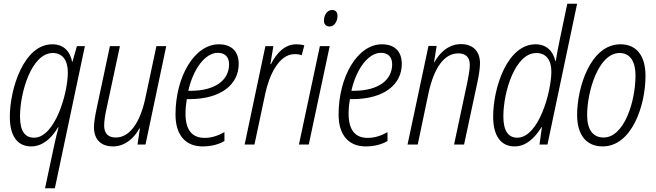

<svg xmlns="http://www.w3.org/2000/svg" viewBox="-20 -780 3537 1036"><path d="M275 -8 223 236H276L438 -531H395L371 -447H369C359 -500 326 -541 262 -541C108 -541 33 -300 33 -149C33 -45 75 10 148 10C211 10 260 -36 293 -93H296C289 -66 280 -33 275 -8ZM164 -37C114 -37 88 -73 88 -152C88 -281 150 -494 265 -494C317 -494 346 -455 346 -389C346 -275 276 -37 164 -37Z M590 10C653 10 703 -33 732 -87H735L722 0H765L877 -531H824L765 -254C736 -115 678 -38 605 -38C564 -38 542 -60 542 -102C542 -128 547 -159 554 -190L627 -531H573L501 -192C494 -159 487 -121 487 -94C487 -26 526 10 590 10Z M1073 10C1121 10 1160 -1 1191 -19V-67C1156 -48 1124 -36 1084 -36C1016 -36 981 -79 981 -167C981 -195 984 -222 988 -245H1000C1175 -245 1268 -326 1268 -435C1268 -505 1227 -541 1161 -541C1029 -541 927 -366 927 -162C927 -48 984 10 1073 10ZM1007 -290H996C1023 -410 1088 -495 1155 -495C1196 -495 1216 -471 1216 -433C1216 -350 1145 -290 1007 -290Z M1300 0H1353L1411 -273C1432 -374 1485 -488 1570 -488C1585 -488 1597 -486 1608 -482L1622 -535C1610 -539 1595 -541 1579 -541C1517 -541 1473 -495 1442 -434H1439L1455 -531H1412Z M1759 -637C1784 -637 1801 -665 1801 -694C1801 -715 1791 -726 1772 -726C1743 -726 1728 -696 1728 -669C1728 -648 1740 -637 1759 -637ZM1593 0H1646L1759 -531H1706Z M1953 10C2001 10 2040 -1 2071 -19V-67C2036 -48 2004 -36 1964 -36C1896 -36 1861 -79 1861 -167C1861 -195 1864 -222 1868 -245H1880C2055 -245 2148 -326 2148 -435C2148 -505 2107 -541 2041 -541C1909 -541 1807 -366 1807 -162C1807 -48 1864 10 1953 10ZM1887 -290H1876C1903 -410 1968 -495 2035 -495C2076 -495 2096 -471 2096 -433C2096 -350 2025 -290 1887 -290Z M2179 0H2234L2292 -277C2322 -416 2378 -492 2452 -492C2493 -492 2515 -471 2515 -430C2515 -403 2508 -370 2502 -338L2430 0H2484L2556 -336C2563 -369 2570 -410 2570 -438C2570 -507 2529 -542 2467 -542C2403 -542 2353 -498 2324 -444H2322L2336 -532H2292Z M2756 10C2819 10 2864 -34 2902 -94H2904L2891 0H2934L3094 -760H3041L3000 -564C2992 -528 2985 -489 2979 -452H2976C2965 -502 2930 -541 2870 -541C2718 -541 2641 -309 2641 -150C2641 -47 2683 10 2756 10ZM2771 -37C2723 -37 2696 -74 2696 -151C2696 -286 2760 -494 2874 -494C2926 -494 2955 -457 2955 -394C2955 -285 2887 -37 2771 -37Z M3232 10C3387 10 3463 -206 3463 -371C3463 -480 3414 -541 3328 -541C3165 -541 3094 -306 3094 -160C3094 -50 3145 10 3232 10ZM3237 -38C3179 -38 3148 -81 3148 -159C3148 -286 3209 -494 3323 -494C3381 -494 3409 -447 3409 -373C3409 -230 3347 -38 3237 -38Z"/></svg>

Font: Noto Sans Condensed Light
Style: Italic
Weight: 300
Width: 3
Italic angle: -12°
Designer: Monotype Design Team
Foundry: Monotype Imaging Inc.
Version: Version 2.013